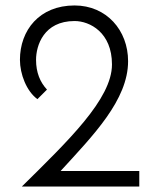

<svg xmlns="http://www.w3.org/2000/svg" viewBox="-20 -683 568 703"><path d="M202 -57C321 -187 449 -317 449 -459C449 -572 370 -663 253 -663C124 -663 53 -572 53 -464C53 -412 77 -349 117 -320L152 -355C127 -382 112 -417 112 -464C112 -516 140 -606 253 -606C309 -606 390 -564 390 -447C390 -320 228 -166 60 0H490V-57H202Z"/></svg>

Font: Josefin Sans
Style: Regular
Weight: 400
Designer: Santiago Orozco
Foundry: Typemade
Version: 1.000